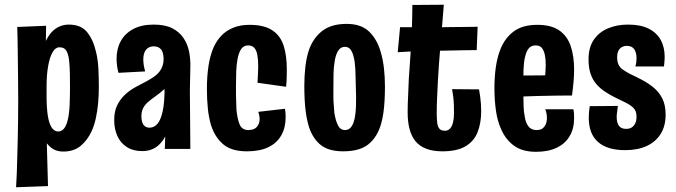

<svg xmlns="http://www.w3.org/2000/svg" viewBox="-20 -630 2859 812"><path d="M48 162Q50 135 51 103Q52 71 53 35Q54 -1 55 -40.5Q56 -80 56.5 -121Q57 -162 57 -205Q57 -245 56.5 -288.5Q56 -332 55.5 -375Q55 -418 54.5 -454.5Q54 -491 53 -516L175 -521L174 -457Q184 -478 198 -493.5Q212 -509 230.5 -517.5Q249 -526 271 -526Q322 -526 348 -494.5Q374 -463 386 -411Q394 -379 396 -341Q398 -303 398 -261Q398 -227 395 -194Q392 -161 385.5 -131Q379 -101 368 -76Q350 -37 321 -13Q292 11 247 11Q231 11 218 6.5Q205 2 195.5 -6Q186 -14 178 -24L183 157ZM177 -221Q177 -175 182 -142Q187 -109 198 -91.5Q209 -74 226 -74Q242 -74 252 -88Q262 -102 267 -125Q273 -151 274.5 -186.5Q276 -222 276 -259Q276 -291 275.5 -318Q275 -345 273 -366Q271 -396 262 -413Q253 -430 232 -430Q214 -430 202 -408.5Q190 -387 183.5 -350Q177 -313 177 -265Z M677 0 680 -91 672 -381Q671 -411 660 -422.5Q649 -434 630 -434Q609 -434 597.5 -419.5Q586 -405 586 -379Q586 -367 588 -354.5Q590 -342 594 -328L481 -322Q477 -337 475 -352Q473 -367 473 -381Q473 -424 491 -456.5Q509 -489 544 -507.5Q579 -526 630 -526Q678 -526 708.5 -510.5Q739 -495 756.5 -468.5Q774 -442 780 -410Q786 -378 785 -345L783 -247L785 0ZM581 9Q543 9 516.5 -8Q490 -25 476.5 -54.5Q463 -84 463 -122Q463 -159 475.5 -184.5Q488 -210 508 -229Q528 -248 553 -261.5Q578 -275 603 -288Q619 -297 632 -306Q645 -315 654 -326.5Q663 -338 667.5 -351.5Q672 -365 672 -381L723 -352Q719 -317 705 -292.5Q691 -268 672.5 -251Q654 -234 635 -221Q618 -209 605 -197.5Q592 -186 585 -172Q578 -158 578 -138Q578 -124 581.5 -113Q585 -102 593 -96Q601 -90 612 -90Q632 -90 646 -106.5Q660 -123 668 -159.5Q676 -196 676 -255L718 -307Q718 -238 712 -180.5Q706 -123 691 -80.5Q676 -38 649 -14.5Q622 9 581 9Z M1024 10Q960 10 925 -19Q890 -48 873 -99Q863 -132 859 -171Q855 -210 855 -255Q855 -305 861.5 -349.5Q868 -394 883 -429Q896 -458 916.5 -479.5Q937 -501 967 -513Q997 -525 1035 -525Q1097 -525 1131.5 -502Q1166 -479 1179.5 -437Q1193 -395 1193 -336Q1193 -319 1192.5 -301Q1192 -283 1190 -263L1069 -280Q1070 -299 1071 -316.5Q1072 -334 1072 -349Q1072 -377 1068.5 -397Q1065 -417 1055.5 -427.5Q1046 -438 1030 -438Q1010 -438 999.5 -422Q989 -406 984 -377Q980 -355 979 -327Q978 -299 978 -267Q978 -247 978 -229.5Q978 -212 979 -196Q980 -180 980 -166Q984 -125 994 -102.5Q1004 -80 1030 -80Q1055 -80 1066.5 -93.5Q1078 -107 1078 -127Q1078 -134 1076.5 -141.5Q1075 -149 1072 -157L1185 -170Q1187 -160 1187.5 -151Q1188 -142 1188 -134Q1188 -90 1169.5 -57.5Q1151 -25 1115 -7.5Q1079 10 1024 10Z M1431 10Q1366 10 1331.5 -21Q1297 -52 1283 -106Q1277 -128 1273.5 -153.5Q1270 -179 1268.5 -207.5Q1267 -236 1267 -267Q1267 -310 1271.5 -348Q1276 -386 1286 -417Q1304 -469 1342.5 -499Q1381 -529 1446 -529Q1508 -529 1542 -495.5Q1576 -462 1591 -407Q1600 -376 1604 -339.5Q1608 -303 1608 -264Q1608 -234 1606.5 -206Q1605 -178 1601.5 -153Q1598 -128 1592 -107Q1576 -51 1539 -20.5Q1502 10 1431 10ZM1439 -80Q1452 -80 1461 -88.5Q1470 -97 1475.5 -113Q1481 -129 1483 -149Q1485 -165 1485.5 -182Q1486 -199 1486 -218Q1486 -237 1485 -256Q1484 -288 1483.5 -316Q1483 -344 1480 -367Q1476 -397 1466.5 -414.5Q1457 -432 1439 -432Q1420 -432 1409.5 -414.5Q1399 -397 1395 -368Q1391 -345 1390.5 -316.5Q1390 -288 1390 -257Q1390 -239 1390 -221Q1390 -203 1391.5 -186Q1393 -169 1394 -153Q1399 -121 1409 -100.5Q1419 -80 1439 -80Z M1851 10Q1811 10 1782.5 -1Q1754 -12 1737 -33Q1720 -54 1712 -84.5Q1704 -115 1704 -155Q1704 -189 1706 -225Q1708 -261 1709 -298Q1712 -337 1714 -369.5Q1716 -402 1718 -430.5Q1720 -459 1721 -487Q1722 -515 1723 -544.5Q1724 -574 1724 -609L1857 -610Q1853 -562 1849.5 -518.5Q1846 -475 1842.5 -435.5Q1839 -396 1836.5 -359.5Q1834 -323 1832 -289Q1830 -250 1828.5 -216Q1827 -182 1827 -151Q1827 -128 1829 -111Q1831 -94 1838.5 -85.5Q1846 -77 1861 -77Q1875 -77 1883.5 -86.5Q1892 -96 1896 -112.5Q1900 -129 1900 -151Q1900 -168 1899.5 -185Q1899 -202 1897 -219.5Q1895 -237 1892 -253L2006 -252Q2009 -235 2011 -219.5Q2013 -204 2014 -189Q2015 -174 2015 -160Q2015 -110 2000 -71.5Q1985 -33 1949 -11.5Q1913 10 1851 10ZM1662 -409 1672 -515Q1675 -515 1685.5 -515Q1696 -515 1710 -515Q1724 -515 1738.5 -514.5Q1753 -514 1765.5 -514Q1778 -514 1787 -514Q1802 -514 1828.5 -514.5Q1855 -515 1884.5 -515.5Q1914 -516 1940.5 -516Q1967 -516 1983.5 -516.5Q2000 -517 2000 -517L1996 -418Q1996 -418 1981.5 -418Q1967 -418 1943.5 -417.5Q1920 -417 1893 -416.5Q1866 -416 1841.5 -415.5Q1817 -415 1801 -415Q1781 -415 1757.5 -414Q1734 -413 1712.5 -412Q1691 -411 1676.5 -410Q1662 -409 1662 -409Z M2247 12Q2190 12 2155 -13Q2120 -38 2101 -80Q2084 -116 2077.5 -161.5Q2071 -207 2071 -258Q2071 -305 2077 -346.5Q2083 -388 2096 -421Q2115 -469 2152.5 -497Q2190 -525 2252 -525Q2311 -525 2345 -501.5Q2379 -478 2393.5 -435.5Q2408 -393 2408 -335Q2408 -310 2405.5 -282.5Q2403 -255 2399 -226L2285 -302Q2286 -317 2287 -330.5Q2288 -344 2288 -357Q2288 -381 2284 -399Q2280 -417 2271.5 -427.5Q2263 -438 2245 -438Q2226 -438 2215.5 -424.5Q2205 -411 2200 -387Q2195 -365 2194 -335.5Q2193 -306 2193 -271Q2193 -246 2193.5 -223Q2194 -200 2194.5 -180Q2195 -160 2198 -144Q2202 -113 2214 -96.5Q2226 -80 2249 -80Q2265 -80 2274 -86.5Q2283 -93 2288 -104.5Q2293 -116 2293 -130Q2293 -139 2291.5 -148.5Q2290 -158 2286 -168H2405Q2407 -158 2407.5 -148.5Q2408 -139 2408 -130Q2408 -86 2389 -54Q2370 -22 2334 -5Q2298 12 2247 12ZM2106 -218 2102 -310 2376 -312 2399 -226Q2399 -226 2379 -226Q2359 -226 2326 -225.5Q2293 -225 2253.5 -224Q2214 -223 2175 -221.5Q2136 -220 2106 -218Z M2624 5Q2585 5 2556 -4Q2527 -13 2507.5 -31Q2488 -49 2479 -74.5Q2470 -100 2470 -132Q2470 -144 2471 -156Q2472 -168 2474 -181L2593 -182Q2592 -169 2590 -157Q2588 -145 2588 -136Q2588 -111 2597.5 -98Q2607 -85 2628 -85Q2643 -85 2652.5 -91.5Q2662 -98 2667 -109.5Q2672 -121 2672 -137Q2672 -160 2660 -172.5Q2648 -185 2627 -195.5Q2606 -206 2579 -219Q2557 -230 2537 -243.5Q2517 -257 2501.5 -275Q2486 -293 2477.5 -318.5Q2469 -344 2469 -379Q2469 -429 2491 -461.5Q2513 -494 2551 -510Q2589 -526 2636 -526Q2689 -526 2723 -509Q2757 -492 2774 -461.5Q2791 -431 2791 -389Q2791 -383 2790.5 -376.5Q2790 -370 2789.5 -363Q2789 -356 2788 -349H2667Q2670 -358 2671 -367Q2672 -376 2672 -384Q2672 -407 2662.5 -421.5Q2653 -436 2631 -436Q2619 -436 2609.5 -430.5Q2600 -425 2595 -414.5Q2590 -404 2590 -389Q2590 -370 2595.5 -357.5Q2601 -345 2613 -336.5Q2625 -328 2643 -318Q2669 -306 2695.5 -292Q2722 -278 2744.5 -259.5Q2767 -241 2781 -213.5Q2795 -186 2795 -145Q2795 -97 2774 -63.5Q2753 -30 2715 -12.5Q2677 5 2624 5Z"/></svg>

Font: Truculenta ExtraBold
Style: Regular
Weight: 800
Version: Version 1.002